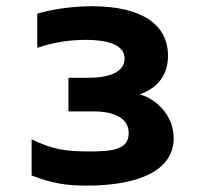

<svg xmlns="http://www.w3.org/2000/svg" viewBox="-20 -580 642 611"><path d="M254.9 10.7C424.3 10.7 532.7 -38.6 532.7 -140.1C532.7 -213.4 476.6 -265.6 424.3 -279.8C465.3 -293.5 514.6 -327.1 514.6 -402.8C514.6 -500 434.1 -560.1 272.9 -560.1C197.3 -560.1 133.3 -546.9 98.6 -536.6V-427.7C148.9 -444.8 199.2 -453.1 252 -453.1C334.5 -453.1 376.5 -432.6 376.5 -393.1C376.5 -347.2 318.8 -332.5 264.6 -332.5H197.8V-225.6H277.3C322.8 -225.6 389.6 -214.8 389.6 -155.8C389.6 -104 337.4 -98.1 265.1 -98.1C187 -98.1 145 -105 80.6 -136.7V-21.5C147.9 4.4 193.8 10.7 254.9 10.7Z"/></svg>

Font: Hack
Style: Bold
Weight: 700
Monospace: yes
Designer: Christopher Simpkins
Foundry: Christopher Simpkins
Version: Version 2.010